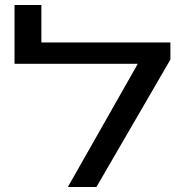

<svg xmlns="http://www.w3.org/2000/svg" viewBox="-20 -748 737 768"><path d="M545.4 -492.7H38.1V-728H145.5V-578.1H645.5ZM661.6 -509.8 365.7 0H251.5L579.6 -578.1H661.6Z"/></svg>

Font: Heebo Medium
Style: Regular
Weight: 500
Designer: Oded Ezer
Foundry: Ezer Type House
Version: Version 3.100